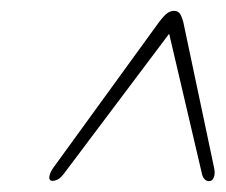

<svg xmlns="http://www.w3.org/2000/svg" viewBox="-20 -731 415 353"><path d="M373.5 -423Q376 -412.5 373.2 -405.2Q370.5 -398 364.5 -398Q355 -398 351.5 -410.5L291 -669L97 -411Q91 -403.5 86 -401Q81 -398.5 77 -398.5Q69.5 -398.5 70.8 -406.8Q72 -415 80.5 -426L272.5 -690.5Q282 -703 287.8 -707Q293.5 -711 300 -711Q306 -711 309.8 -707Q313.5 -703 317 -690.5Z"/></svg>

Font: Fraunces 144pt S050 Light
Style: Italic
Weight: 300
Italic angle: -16°
Version: Version 1.000; ttfautohint (v1.8.3)